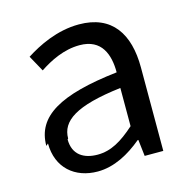

<svg xmlns="http://www.w3.org/2000/svg" viewBox="-91 -647 775 777"><g transform="rotate(-15 296.0 -258.5)"><path d="M60 -123C60 -20 131 39 226 39C296 39 360 3 414 -42H417L425 27H503V-323C503 -463 444 -556 305 -556C213 -556 132 -515 79 -481L116 -414C161 -444 220 -474 286 -474C379 -474 403 -403 403 -329C160 -301 51 -239 51 -115ZM144 -121C144 -194 209 -241 401 -264V-104C345 -54 299 -27 243 -27C186 -27 141 -53 141 -118Z"/></g></svg>

Font: GenEiGothic-pro-Regular
Style: Regular
Weight: 400
Designer: Ryoko NISHIZUKA (kana & ideographs); Paul D. Hunt (Latin, Greek & Cyrillic); Wenlong ZHANG (bopomofo); Sandoll Communica
Foundry: Adobe Systems Incorporated; o_tamon
Version: Version 1.000.140830